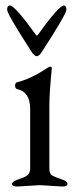

<svg xmlns="http://www.w3.org/2000/svg" viewBox="-20 -677 285 700"><path d="M111 -550Q114 -545 118 -550Q195 -657 213 -657Q222 -657 222 -641.5Q222 -626 134 -490Q123 -472 114 -472Q105 -472 94 -490Q6 -626 6 -641.5Q6 -657 16 -657Q34 -657 111 -550ZM206 3 125 -2 44 3Q24 3 24 -6.5Q24 -16 52 -25Q80 -34 85 -43.5Q90 -53 90 -62V-279Q90 -342 43 -352Q35 -354 35 -364.5Q35 -375 42 -377Q91 -389 144 -424Q160 -434 162 -434Q169 -434 169 -429Q160 -337 160 -294V-62Q160 -42 172 -36Q185 -30 205.5 -23Q226 -16 226 -6.5Q226 3 206 3Z"/></svg>

Font: EB Garamond
Style: Regular
Weight: 400
Version: Version 0.012